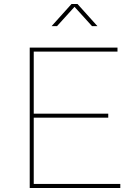

<svg xmlns="http://www.w3.org/2000/svg" viewBox="-20 -936 684 956"><path d="M336 -916 237 -806H264L351 -902L438 -806H465L366 -916ZM128 -699V0H579V-20H148V-350H519V-370H148V-679H565V-699Z"/></svg>

Font: Montserrat Thin
Style: Regular
Weight: 250
Designer: Julieta Ulanovsky
Foundry: Julieta Ulanovsky
Version: Version 4.000